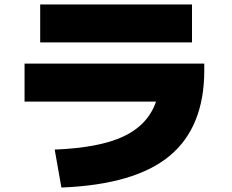

<svg xmlns="http://www.w3.org/2000/svg" viewBox="-20 -780 1040 860"><path d="M160 -590V-760H840V-590ZM679 -325H90V-495H895V-465Q895 -211 740 -82Q585 47 255 60L225 -110Q426 -118 534.5 -169.5Q643 -221 679 -325Z"/></svg>

Font: M PLUS 1p Black
Style: Regular
Weight: 900
Version: Version 1.061